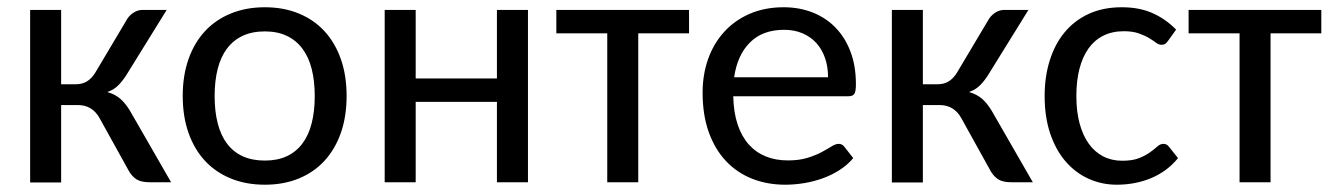

<svg xmlns="http://www.w3.org/2000/svg" viewBox="-20 -505 3691 532"><path d="M333.5 -454.1Q340.3 -463.9 351.3 -470.7Q362.3 -477.5 374.5 -477.5H441.9L329.1 -295.4Q317.9 -278.3 306.2 -267.1Q294.4 -255.9 277.3 -250Q299.3 -243.7 313.7 -231Q328.1 -218.3 340.3 -197.8L454.1 0H395Q371.6 0 359.1 -7.6Q346.7 -15.1 337.9 -29.8L255.9 -177.7Q235.8 -213.9 195.8 -213.9H149.4V0.5H63.5V-477.5H149.4V-271.5H189.5Q208 -271.5 220.9 -279.5Q233.9 -287.6 243.7 -303.2Z M486.3 0ZM713.9 -484.9Q766.1 -484.9 808.1 -467.5Q850.1 -450.2 879.4 -418.2Q908.7 -386.2 924.6 -340.8Q940.4 -295.4 940.4 -239.3Q940.4 -182.6 924.6 -137.2Q908.7 -91.8 879.4 -59.8Q850.1 -27.8 808.1 -10.5Q766.1 6.8 713.9 6.8Q661.6 6.8 619.4 -10.5Q577.1 -27.8 547.6 -59.8Q518.1 -91.8 502.2 -137.2Q486.3 -182.6 486.3 -239.3Q486.3 -295.4 502.2 -340.8Q518.1 -386.2 547.6 -418.2Q577.1 -450.2 619.4 -467.5Q661.6 -484.9 713.9 -484.9ZM713.9 -60.1Q748.5 -60.1 774.4 -72Q800.3 -84 817.6 -106.9Q835 -129.9 843.5 -163.1Q852.1 -196.3 852.1 -238.8Q852.1 -281.2 843.5 -314.5Q835 -347.7 817.6 -370.6Q800.3 -393.6 774.4 -405.8Q748.5 -418 713.9 -418Q678.7 -418 652.6 -405.8Q626.5 -393.6 609.1 -370.6Q591.8 -347.7 583.3 -314.5Q574.7 -281.2 574.7 -238.8Q574.7 -196.3 583.3 -163.1Q591.8 -129.9 609.1 -106.9Q626.5 -84 652.6 -72Q678.7 -60.1 713.9 -60.1Z M1442.9 -477.5V0H1356.9V-222.7H1131.8V0H1045.9V-477.5H1131.8V-287.6H1356.9V-477.5Z M1521.5 -477.5H1889.2V-412.6H1748.5V0H1662.6V-412.6H1521.5Z M1926.8 0ZM2151.4 -484.9Q2194.3 -484.9 2231 -470.7Q2267.6 -456.5 2294.4 -429.2Q2321.3 -401.9 2336.4 -362.3Q2351.6 -322.8 2351.6 -271.5Q2351.6 -251.5 2347.2 -244.9Q2342.8 -238.3 2331.1 -238.3H2011.7Q2012.7 -193.4 2023.9 -159.9Q2035.2 -126.5 2054.9 -104.5Q2074.7 -82.5 2102.1 -71.5Q2129.4 -60.5 2163.1 -60.5Q2194.3 -60.5 2217.3 -67.6Q2240.2 -74.7 2256.6 -83.5Q2272.9 -92.3 2284.2 -99.4Q2295.4 -106.4 2303.7 -106.4Q2309.1 -106.4 2313 -104.2Q2316.9 -102.1 2319.8 -98.1L2344.2 -66.9Q2328.1 -47.9 2306.4 -33.9Q2284.7 -20 2259.8 -11Q2234.9 -2 2208.3 2.4Q2181.6 6.8 2155.8 6.8Q2106 6.8 2064 -9.8Q2022 -26.4 1991.5 -58.8Q1960.9 -91.3 1943.8 -138.9Q1926.8 -186.5 1926.8 -248.5Q1926.8 -298.3 1942.1 -341.6Q1957.5 -384.8 1986.6 -416.7Q2015.6 -448.7 2057.4 -466.8Q2099.1 -484.9 2151.4 -484.9ZM2152.8 -422.4Q2092.8 -422.4 2057.9 -387.2Q2022.9 -352.1 2014.2 -291H2274.4Q2274.4 -319.8 2266.1 -344Q2257.8 -368.2 2242.2 -385.5Q2226.6 -402.8 2203.9 -412.6Q2181.2 -422.4 2152.8 -422.4Z M2721.2 -454.1Q2728 -463.9 2739 -470.7Q2750 -477.5 2762.2 -477.5H2829.6L2716.8 -295.4Q2705.6 -278.3 2693.8 -267.1Q2682.1 -255.9 2665 -250Q2687 -243.7 2701.4 -231Q2715.8 -218.3 2728 -197.8L2841.8 0H2782.7Q2759.3 0 2746.8 -7.6Q2734.4 -15.1 2725.6 -29.8L2643.6 -177.7Q2623.5 -213.9 2583.5 -213.9H2537.1V0.5H2451.2V-477.5H2537.1V-271.5H2577.1Q2595.7 -271.5 2608.6 -279.5Q2621.6 -287.6 2631.3 -303.2Z M2874.5 0ZM3216.3 -391.6Q3212.4 -386.2 3208.7 -383.5Q3205.1 -380.9 3198.2 -380.9Q3190.9 -380.9 3183.1 -386.7Q3175.3 -392.6 3163.6 -399.7Q3151.9 -406.7 3135 -412.6Q3118.2 -418.5 3093.8 -418.5Q3061.5 -418.5 3036.9 -406Q3012.2 -393.6 2995.8 -370.4Q2979.5 -347.2 2970.9 -314Q2962.4 -280.8 2962.4 -239.3Q2962.4 -196.3 2971.4 -162.8Q2980.5 -129.4 2997.1 -106.4Q3013.7 -83.5 3037.1 -71.5Q3060.5 -59.6 3089.8 -59.6Q3118.2 -59.6 3136.2 -66.9Q3154.3 -74.2 3166.5 -83Q3178.7 -91.8 3186.8 -99.1Q3194.8 -106.4 3203.6 -106.4Q3213.4 -106.4 3219.2 -98.1L3244.1 -66.9Q3228.5 -47.9 3209.5 -33.9Q3190.4 -20 3168.5 -11Q3146.5 -2 3122.8 2.4Q3099.1 6.8 3074.7 6.8Q3032.7 6.8 2996.1 -9.8Q2959.5 -26.4 2932.4 -57.9Q2905.3 -89.4 2889.9 -135Q2874.5 -180.7 2874.5 -239.3Q2874.5 -292.5 2888.7 -337.6Q2902.8 -382.8 2929.9 -415.5Q2957 -448.2 2996.8 -466.6Q3036.6 -484.9 3088.4 -484.9Q3137.2 -484.9 3173.8 -468.5Q3210.4 -452.1 3238.8 -422.9Z M3273.4 -477.5H3641.1V-412.6H3500.5V0H3414.6V-412.6H3273.4Z"/></svg>

Font: Carlito
Style: Regular
Weight: 400
Designer: Lukasz Dziedzic
Foundry: tyPoland Lukasz Dziedzic
Version: Version 1.103; Beta1; all basic design good, some composites